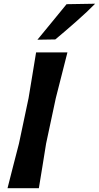

<svg xmlns="http://www.w3.org/2000/svg" viewBox="-20 -988 520 1008"><path d="M19.5 0Q34.5 -58.5 48.2 -112.8Q62 -167 79.5 -234L130 -473Q141.5 -543.5 150.8 -599Q160 -654.5 169.5 -713H334Q319 -654 305 -598.8Q291 -543.5 273 -473L222 -234Q211 -165 202.2 -111Q193.5 -57 184 0ZM176.5 -779.5Q216 -827 253.5 -873.2Q291 -919.5 329.5 -966L479.5 -968.5Q439.5 -927.5 382 -876.8Q324.5 -826 270.5 -781Z"/></svg>

Font: Commissioner Loud SemiBold
Style: Italic
Weight: 600
Italic angle: -12°
Designer: Kostas Bartsokas
Foundry: Kostas Bartsokas
Version: Version 1.000; ttfautohint (v1.8.3)